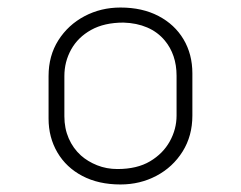

<svg xmlns="http://www.w3.org/2000/svg" viewBox="-20 -781 640 510"><path d="M300 -761Q358 -761 401 -738.5Q444 -716 467.5 -676.5Q491 -637 491 -586V-474Q491 -420 465 -378.5Q439 -337 395.5 -314Q352 -291 300 -291Q242 -291 199 -313.5Q156 -336 132.5 -376Q109 -416 109 -466V-579Q109 -633 135 -674Q161 -715 204.5 -738Q248 -761 300 -761ZM308 -721Q257 -721 222 -701.5Q187 -682 169 -649.5Q151 -617 151 -579V-472Q151 -440 162.5 -413.5Q174 -387 195 -368Q213 -352 238 -342Q263 -332 292 -332Q344 -332 378.5 -352.5Q413 -373 431 -405.5Q449 -438 449 -474V-580Q449 -608 441 -631.5Q433 -655 418 -673Q399 -696 371 -708Q343 -720 308 -721Z"/></svg>

Font: Recursive Monospace Light
Style: Regular
Weight: 300
Version: Version 1.047